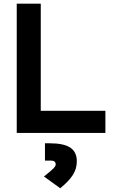

<svg xmlns="http://www.w3.org/2000/svg" viewBox="-20 -713 626 1030"><path d="M69.8 0V-693.4H198.7V-118.7H545.4V0ZM303.2 296.9 215.8 233.9Q252 205.1 265.4 191.7Q278.8 178.2 278.8 169.4Q278.8 148.4 252.9 148.4H221.2V55.7H248Q322.3 55.7 357.2 79.1Q392.1 102.5 392.1 151.9Q392.1 192.4 370.8 225.6Q349.6 258.8 303.2 296.9Z"/></svg>

Font: CaskaydiaMono NF
Style: Bold
Weight: 700
Designer: Aaron Bell
Foundry: Saja Typeworks
Version: Version 2111.001; ttfautohint (v1.8.4);Nerd Fonts 3.1.1